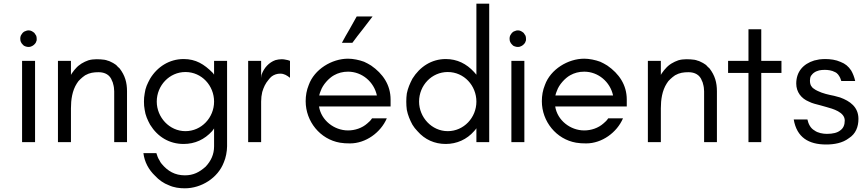

<svg xmlns="http://www.w3.org/2000/svg" viewBox="-20 -770 4689 1040"><path d="M166 -591.8C156.2 -599.6 147.5 -605.5 134.8 -605.5C127.9 -605.5 125 -604.5 118.2 -601.6C115.2 -600.6 112.3 -599.6 109.4 -597.7C107.4 -595.7 105.5 -593.8 102.5 -591.8C98.6 -586.9 95.7 -582 92.8 -577.1C90.8 -572.3 89.8 -567.4 89.8 -560.5C89.8 -556.6 90.8 -546.9 92.8 -543.9C93.8 -541 95.7 -538.1 96.7 -536.1C98.6 -533.2 100.6 -531.2 102.5 -529.3L109.4 -522.5C112.3 -521.5 115.2 -519.5 118.2 -518.6C123 -516.6 129.9 -515.6 134.8 -515.6C140.6 -515.6 146.5 -516.6 151.4 -519.5C159.2 -522.5 167 -529.3 171.9 -536.1C173.8 -538.1 174.8 -541 175.8 -543.9C176.8 -545.9 177.7 -548.8 178.7 -551.8V-560.5C178.7 -567.4 177.7 -572.3 175.8 -577.1C172.9 -582 169.9 -586.9 166 -591.8ZM169.9 0V-440.4H99.6V0Z M598.6 0H668V-275.4C668 -323.2 657.2 -361.3 627.9 -399.4C625 -402.3 621.1 -406.2 617.2 -409.2C614.3 -413.1 610.4 -417 606.4 -419.9C601.6 -422.9 597.7 -425.8 592.8 -428.7C587.9 -431.6 584 -433.6 579.1 -435.5C574.2 -438.5 568.4 -440.4 563.5 -441.4C558.6 -443.4 552.7 -445.3 545.9 -446.3C532.2 -448.2 517.6 -449.2 502.9 -449.2C487.3 -449.2 472.7 -447.3 459 -443.4C433.6 -434.6 407.2 -419.9 389.6 -398.4C384.8 -393.6 379.9 -387.7 376 -381.8C371.1 -376 367.2 -370.1 364.3 -364.3V-440.4H293.9V0H364.3V-183.6C364.3 -229.5 371.1 -279.3 396.5 -318.4C401.4 -327.1 408.2 -335 416 -341.8C422.9 -348.6 431.6 -355.5 441.4 -362.3C465.8 -376 487.3 -378.9 514.6 -378.9C547.9 -378.9 576.2 -364.3 586.9 -332C589.8 -327.1 591.8 -321.3 592.8 -315.4C596.7 -302.7 598.6 -288.1 598.6 -275.4Z M827.1 59.6H756.8C762.7 107.4 785.2 149.4 820.3 182.6C839.8 204.1 867.2 223.6 894.5 233.4C921.9 246.1 952.1 250 981.4 250C1070.3 250 1160.2 194.3 1192.4 109.4C1203.1 85.9 1210 48.8 1210 22.5V-440.4H1139.6V-366.2C1138.7 -367.2 1137.7 -368.2 1136.7 -369.1L1134.8 -373C1133.8 -374 1132.8 -375 1131.8 -376C1085.9 -421.9 1041 -450.2 974.6 -450.2C897.5 -450.2 832 -408.2 793 -343.8C778.3 -316.4 767.6 -294.9 763.7 -263.7C760.7 -249 759.8 -234.4 759.8 -219.7C759.8 -204.1 760.7 -189.5 763.7 -174.8C767.6 -145.5 779.3 -120.1 793 -94.7C834 -28.3 897.5 9.8 974.6 9.8C1036.1 9.8 1087.9 -14.6 1128.9 -59.6C1129.9 -60.5 1130.9 -62.5 1131.8 -63.5C1132.8 -64.5 1133.8 -66.4 1134.8 -67.4C1135.7 -68.4 1138.7 -72.3 1139.6 -74.2V22.5C1139.6 66.4 1123 101.6 1093.8 132.8C1059.6 163.1 1027.3 179.7 981.4 179.7C927.7 179.7 888.7 157.2 855.5 117.2C850.6 111.3 846.7 105.5 843.8 98.6C835.9 86.9 831.1 73.2 827.1 59.6ZM1139.6 -219.7C1139.6 -132.8 1071.3 -59.6 984.4 -59.6C897.5 -59.6 829.1 -134.8 829.1 -219.7C829.1 -306.6 897.5 -379.9 984.4 -379.9C1073.2 -379.9 1139.6 -305.7 1139.6 -219.7Z M1550.8 -348.6V-440.4C1543.9 -443.4 1536.1 -445.3 1529.3 -446.3C1521.5 -448.2 1513.7 -449.2 1506.8 -449.2C1494.1 -449.2 1482.4 -447.3 1471.7 -444.3C1436.5 -431.6 1410.2 -402.3 1397.5 -367.2C1396.5 -364.3 1396.5 -361.3 1395.5 -358.4C1395.5 -355.5 1395.5 -351.6 1394.5 -348.6V-440.4H1324.2V0H1394.5V-219.7C1394.5 -238.3 1396.5 -254.9 1400.4 -271.5C1408.2 -296.9 1417 -317.4 1434.6 -337.9C1439.5 -344.7 1445.3 -350.6 1452.1 -356.4C1465.8 -366.2 1481.4 -371.1 1498 -371.1C1519.5 -371.1 1534.2 -361.3 1550.8 -348.6Z M1998 -680.7H1912.1C1898.4 -656.2 1884.8 -632.8 1872.1 -609.4C1858.4 -585.9 1844.7 -562.5 1832 -538.1H1888.7C1906.2 -562.5 1924.8 -585.9 1943.4 -609.4C1961.9 -632.8 1979.5 -656.2 1998 -680.7ZM2095.7 -230.5C2095.7 -310.5 2053.7 -371.1 1990.2 -415C1977.5 -422.9 1964.8 -429.7 1952.1 -435.5C1925.8 -445.3 1892.6 -452.1 1865.2 -452.1C1777.3 -452.1 1682.6 -394.5 1652.3 -309.6C1640.6 -281.2 1635.7 -252 1635.7 -221.7C1635.7 -112.3 1713.9 -15.6 1821.3 2.9C1837.9 5.9 1856.4 6.8 1876 6.8C1960.9 6.8 2042 -51.8 2075.2 -128.9H1995.1C1988.3 -118.2 1979.5 -109.4 1969.7 -101.6C1941.4 -76.2 1902.3 -63.5 1865.2 -63.5C1790 -63.5 1719.7 -118.2 1708 -193.4H2095.7ZM2021.5 -252.9H1709C1710.9 -261.7 1713.9 -270.5 1717.8 -279.3C1728.5 -310.5 1760.7 -346.7 1789.1 -362.3C1811.5 -375 1836.9 -381.8 1865.2 -381.8C1941.4 -381.8 2005.9 -326.2 2021.5 -252.9Z M2629.9 0V-750H2560.5V-365.2C2558.6 -368.2 2556.6 -370.1 2554.7 -372.1C2551.8 -375 2549.8 -377 2547.9 -379.9C2506.8 -424.8 2456.1 -450.2 2394.5 -450.2C2317.4 -450.2 2253.9 -408.2 2213.9 -343.8C2200.2 -317.4 2189.5 -293 2183.6 -263.7C2181.6 -249 2180.7 -234.4 2180.7 -219.7C2180.7 -204.1 2181.6 -189.5 2183.6 -174.8C2189.5 -145.5 2200.2 -120.1 2213.9 -94.7C2221.7 -82 2230.5 -70.3 2241.2 -59.6C2281.2 -13.7 2334 9.8 2394.5 9.8C2454.1 9.8 2508.8 -14.6 2547.9 -59.6C2549.8 -62.5 2551.8 -64.5 2554.7 -67.4L2560.5 -75.2V0ZM2560.5 -219.7C2560.5 -132.8 2492.2 -59.6 2405.3 -59.6C2318.4 -59.6 2250 -134.8 2250 -219.7C2250 -307.6 2318.4 -379.9 2405.3 -379.9C2494.1 -379.9 2560.5 -305.7 2560.5 -219.7Z M2816.4 -591.8C2806.6 -599.6 2797.9 -605.5 2785.2 -605.5C2778.3 -605.5 2775.4 -604.5 2768.6 -601.6C2765.6 -600.6 2762.7 -599.6 2759.8 -597.7C2757.8 -595.7 2755.9 -593.8 2752.9 -591.8C2749 -586.9 2746.1 -582 2743.2 -577.1C2741.2 -572.3 2740.2 -567.4 2740.2 -560.5C2740.2 -556.6 2741.2 -546.9 2743.2 -543.9C2744.1 -541 2746.1 -538.1 2747.1 -536.1C2749 -533.2 2751 -531.2 2752.9 -529.3L2759.8 -522.5C2762.7 -521.5 2765.6 -519.5 2768.6 -518.6C2773.4 -516.6 2780.3 -515.6 2785.2 -515.6C2791 -515.6 2796.9 -516.6 2801.8 -519.5C2809.6 -522.5 2817.4 -529.3 2822.3 -536.1C2824.2 -538.1 2825.2 -541 2826.2 -543.9C2827.1 -545.9 2828.1 -548.8 2829.1 -551.8V-560.5C2829.1 -567.4 2828.1 -572.3 2826.2 -577.1C2823.2 -582 2820.3 -586.9 2816.4 -591.8ZM2820.3 0V-440.4H2750V0Z M3375 -230.5C3375 -310.5 3333 -371.1 3269.5 -415C3256.8 -422.9 3244.1 -429.7 3231.4 -435.5C3205.1 -445.3 3171.9 -452.1 3144.5 -452.1C3056.6 -452.1 2961.9 -394.5 2931.6 -309.6C2919.9 -281.2 2915 -252 2915 -221.7C2915 -112.3 2993.2 -15.6 3100.6 2.9C3117.2 5.9 3135.7 6.8 3155.3 6.8C3240.2 6.8 3321.3 -51.8 3354.5 -128.9H3274.4C3267.6 -118.2 3258.8 -109.4 3249 -101.6C3220.7 -76.2 3181.6 -63.5 3144.5 -63.5C3069.3 -63.5 2999 -118.2 2987.3 -193.4H3375ZM3300.8 -252.9H2988.3C2990.2 -261.7 2993.2 -270.5 2997.1 -279.3C3007.8 -310.5 3040 -346.7 3068.4 -362.3C3090.8 -375 3116.2 -381.8 3144.5 -381.8C3220.7 -381.8 3285.2 -326.2 3300.8 -252.9Z M3793.9 0H3863.3V-275.4C3863.3 -323.2 3852.5 -361.3 3823.2 -399.4C3820.3 -402.3 3816.4 -406.2 3812.5 -409.2C3809.6 -413.1 3805.7 -417 3801.8 -419.9C3796.9 -422.9 3793 -425.8 3788.1 -428.7C3783.2 -431.6 3779.3 -433.6 3774.4 -435.5C3769.5 -438.5 3763.7 -440.4 3758.8 -441.4C3753.9 -443.4 3748 -445.3 3741.2 -446.3C3727.5 -448.2 3712.9 -449.2 3698.2 -449.2C3682.6 -449.2 3668 -447.3 3654.3 -443.4C3628.9 -434.6 3602.5 -419.9 3585 -398.4C3580.1 -393.6 3575.2 -387.7 3571.3 -381.8C3566.4 -376 3562.5 -370.1 3559.6 -364.3V-440.4H3489.3V0H3559.6V-183.6C3559.6 -229.5 3566.4 -279.3 3591.8 -318.4C3596.7 -327.1 3603.5 -335 3611.3 -341.8C3618.2 -348.6 3627 -355.5 3636.7 -362.3C3661.1 -376 3682.6 -378.9 3710 -378.9C3743.2 -378.9 3771.5 -364.3 3782.2 -332C3785.2 -327.1 3787.1 -321.3 3788.1 -315.4C3792 -302.7 3793.9 -288.1 3793.9 -275.4Z M3923.8 -375H4034.2V0H4103.5V-375H4212.9V-440.4H4103.5V-611.3H4034.2V-440.4H3923.8Z M4391.6 -63.5C4370.1 -75.2 4358.4 -99.6 4353.5 -123H4279.3C4295.9 -25.4 4360.4 12.7 4455.1 12.7C4498 12.7 4543.9 4.9 4578.1 -21.5C4615.2 -44.9 4629.9 -83 4629.9 -126C4629.9 -190.4 4584 -222.7 4530.3 -242.2C4519.5 -245.1 4508.8 -248 4498 -251C4468.8 -256.8 4436.5 -263.7 4409.2 -277.3C4401.4 -280.3 4394.5 -285.2 4387.7 -290C4383.8 -292 4380.9 -294.9 4378.9 -297.9C4369.1 -307.6 4367.2 -321.3 4367.2 -334C4367.2 -343.8 4369.1 -352.5 4373 -359.4C4377.9 -366.2 4383.8 -373 4391.6 -377.9C4398.4 -382.8 4407.2 -385.7 4417 -388.7C4425.8 -390.6 4436.5 -391.6 4447.3 -391.6C4464.8 -391.6 4486.3 -388.7 4502 -379.9C4516.6 -374 4524.4 -361.3 4531.2 -347.7C4533.2 -342.8 4535.2 -336.9 4537.1 -331.1H4612.3C4607.4 -353.5 4599.6 -372.1 4590.8 -387.7C4575.2 -411.1 4558.6 -424.8 4533.2 -434.6C4507.8 -446.3 4477.5 -450.2 4449.2 -450.2C4438.5 -450.2 4427.7 -449.2 4418 -448.2L4390.6 -442.4C4330.1 -423.8 4293 -380.9 4293 -317.4C4293 -271.5 4320.3 -236.3 4361.3 -219.7C4371.1 -214.8 4380.9 -210.9 4391.6 -208C4402.3 -205.1 4413.1 -202.1 4424.8 -199.2C4435.5 -196.3 4446.3 -193.4 4456.1 -190.4C4491.2 -180.7 4555.7 -163.1 4555.7 -117.2C4555.7 -92.8 4547.9 -75.2 4531.2 -63.5C4515.6 -50.8 4491.2 -44.9 4459 -44.9C4437.5 -44.9 4409.2 -49.8 4391.6 -63.5Z"/></svg>

Font: My Font
Style: Regular
Weight: 400
Designer: Alfredo Marco Pradil
Version: Version 0.001